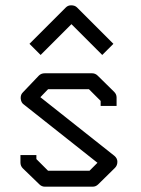

<svg xmlns="http://www.w3.org/2000/svg" viewBox="-20 -752 532 723"><path d="M112 -566 91 -587 228 -724Q236 -732 248 -732Q262 -732 270 -724L407 -587L386 -566L365 -545L249 -661L133 -545ZM359 -372 315 -416H161L132 -386L411 -165Q422 -155.5 422 -143Q422 -129 413 -120L350 -58Q341 -49 329 -49H149Q137 -49 128 -58L66 -118Q57 -127 57 -140V-168H117V-153L161 -109H317L347 -139L69 -359Q59.5 -365.5 58 -381V-384.5Q58 -396 66 -404L126 -467Q135 -476 148 -476H327Q339 -476 348 -467L410 -406Q419 -397 419 -385V-353H359Z"/></svg>

Font: IBM 3270 Semi-Condensed
Style: Condensed
Weight: 400
Monospace: yes
Version: Version 2.3.1